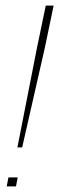

<svg xmlns="http://www.w3.org/2000/svg" viewBox="-20 -664 211 684"><path d="M42 -139 112 -495 143 -644H171L140 -495L59 -139ZM4 0 10 -32H43L37 0Z"/></svg>

Font: Kanit Thin
Style: Italic
Weight: 250
Italic angle: -12°
Designer: Katatrad Team
Foundry: CadsonDemak
Version: Version 2.000; ttfautohint (v1.8.3)